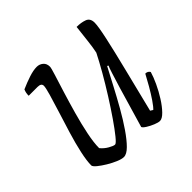

<svg xmlns="http://www.w3.org/2000/svg" viewBox="-132 -633 765 765"><g transform="rotate(-45 251.0 -250.0)"><path d="M158 0Q146 0 127 -8Q108 -16 89 -27.5Q70 -39 56.5 -50Q43 -61 42 -68Q42 -94 51 -135Q60 -176 74 -222Q88 -268 101.5 -310.5Q115 -353 124 -384.5Q133 -416 133 -426Q133 -441 112 -441H62Q62 -458 68 -471Q95 -483 121 -491.5Q147 -500 166 -500Q181 -500 192.5 -490.5Q204 -481 204 -463Q204 -456 194.5 -426Q185 -396 171.5 -352.5Q158 -309 144.5 -261Q131 -213 122 -169Q113 -125 113 -95Q125 -80 142.5 -70Q160 -60 168 -60Q174 -60 191.5 -81.5Q209 -103 233.5 -138.5Q258 -174 284.5 -216Q311 -258 334.5 -299Q358 -340 374 -372Q379 -395 383 -430.5Q387 -466 391 -500Q416 -500 435 -493Q454 -486 454 -461Q454 -441 441.5 -383.5Q429 -326 408 -242Q387 -158 362 -57L373 -50Q382 -58 397 -80Q412 -102 427 -128Q442 -154 453 -175Q467 -175 473 -164Q467 -143 454 -115Q441 -87 424.5 -61Q408 -35 391 -17.5Q374 0 361 0Q352 0 336 -6.5Q320 -13 306.5 -21.5Q293 -30 291 -36L341 -206Q352 -242 360.5 -269Q369 -296 372 -301L367 -304Q349 -270 327.5 -229Q306 -188 283 -147.5Q260 -107 237 -73.5Q214 -40 194 -20Q174 0 158 0Z"/></g></svg>

Font: Texturina 72pt 72pt ExtraLight
Style: Italic
Weight: 200
Italic angle: -11°
Designer: Guillermo Torres Carreño
Foundry: Omnibus-Type
Version: Version 1.002; ttfautohint (v1.8.3)